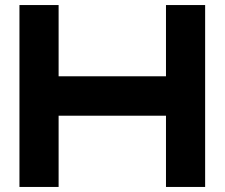

<svg xmlns="http://www.w3.org/2000/svg" viewBox="-20 -740 891 760"><path d="M637 -720H792V0H637V-282H212V0H57V-720H212V-438H637Z"/></svg>

Font: Orbitron
Style: Black
Weight: 900
Designer: Matt McInerney
Foundry: Matt McInerney
Version: 1.000